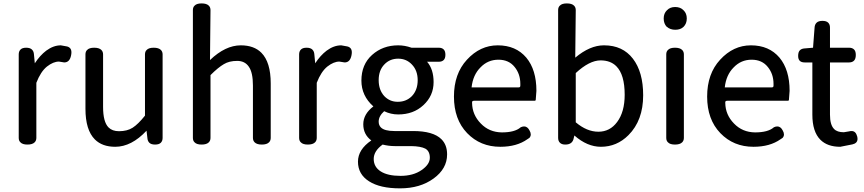

<svg xmlns="http://www.w3.org/2000/svg" viewBox="-20 -791 4931 1096"><path d="M177.7 21.5Q165 34.2 136.7 34.2Q108.4 34.2 96.7 21.5Q86.9 12.7 86.9 -3.9V-480.5Q86.9 -498 97.2 -508.3Q107.4 -518.6 129.4 -518.6Q151.4 -518.6 162.1 -508.3Q172.9 -498 173.8 -480.5L178.7 -429.7Q208 -474.6 244.1 -502Q285.2 -532.2 327.1 -532.2Q327.1 -532.2 359.4 -526.4Q372.1 -524.4 379.9 -516.1Q387.7 -507.8 387.7 -492.2Q387.7 -484.4 385.7 -474.6Q381.8 -455.1 372.1 -444.8Q362.3 -434.6 346.7 -434.6Q342.8 -434.6 316.4 -439.5Q284.2 -439.5 248 -411.1Q211.9 -381.8 187.5 -318.4V-3.9Q187.5 11.7 177.7 21.5Z M816.4 -44.9Q730.5 46.9 637.7 46.9Q563.5 46.9 521.5 4.9Q467.8 -48.8 467.8 -169.9V-480.5Q467.8 -497.1 477.5 -505.9Q489.3 -518.6 517.6 -518.6Q545.9 -518.6 558.6 -505.9Q568.4 -496.1 568.4 -480.5V-180.7Q568.4 -94.7 599.6 -63.5Q621.1 -42 659.2 -42Q706.1 -42 737.3 -62Q768.6 -82 807.6 -130.9V-480.5Q807.6 -497.1 817.4 -505.9Q829.1 -518.6 857.4 -518.6Q885.7 -518.6 898.4 -505.9Q908.2 -496.1 908.2 -480.5V-3.9Q908.2 13.7 897.9 23.9Q887.7 34.2 865.2 34.2Q842.8 34.2 832.5 23.9Q822.3 13.7 821.3 -3.9Z M1171.9 21.5Q1159.2 34.2 1130.9 34.2Q1102.5 34.2 1090.8 21.5Q1081.1 12.7 1081.1 -3.9V-733.4Q1081.1 -750 1090.8 -758.8Q1102.5 -771.5 1130.9 -771.5Q1159.2 -771.5 1171.9 -758.8Q1181.6 -749 1181.6 -733.4L1178.7 -448.2Q1266.6 -532.2 1354.5 -532.2Q1429.7 -532.2 1471.7 -490.2Q1525.4 -436.5 1525.4 -314.5V-3.9Q1525.4 11.7 1515.6 21.5Q1502.9 34.2 1474.6 34.2Q1446.3 34.2 1433.6 21.5Q1423.8 11.7 1423.8 -3.9V-302.7Q1423.8 -377 1400.4 -410.2Q1377.9 -443.4 1334 -443.4Q1288.1 -443.4 1257.8 -424.8Q1225.6 -406.2 1181.6 -362.3V-3.9Q1181.6 11.7 1171.9 21.5Z M1778.3 21.5Q1765.6 34.2 1737.3 34.2Q1709 34.2 1697.3 21.5Q1687.5 12.7 1687.5 -3.9V-480.5Q1687.5 -498 1697.8 -508.3Q1708 -518.6 1730 -518.6Q1752 -518.6 1762.7 -508.3Q1773.4 -498 1774.4 -480.5L1779.3 -429.7Q1808.6 -474.6 1844.7 -502Q1885.7 -532.2 1927.7 -532.2Q1927.7 -532.2 1960 -526.4Q1972.7 -524.4 1980.5 -516.1Q1988.3 -507.8 1988.3 -492.2Q1988.3 -484.4 1986.3 -474.6Q1982.4 -455.1 1972.7 -444.8Q1962.9 -434.6 1947.3 -434.6Q1943.4 -434.6 1917 -439.5Q1884.8 -439.5 1848.6 -411.1Q1812.5 -381.8 1788.1 -318.4V-3.9Q1788.1 11.7 1778.3 21.5Z M2172.9 -156.2Q2141.6 -127.9 2141.6 -96.7Q2141.6 -76.2 2154.3 -63.5Q2174.8 -43 2231.4 -43H2337.9Q2453.1 -43 2500 3.9Q2532.2 36.1 2532.2 89.8Q2532.2 89.8 2532.2 90.8Q2532.2 171.9 2455.1 228Q2377.9 284.2 2263.7 284.2Q2149.4 284.2 2086.9 244.1Q2023.4 204.1 2023.4 131.8Q2023.4 62.5 2099.6 10.7Q2053.7 -23.4 2053.7 -81.5Q2053.7 -139.6 2111.3 -183.6Q2043 -244.1 2043 -331.1Q2043 -422.9 2104 -477.5Q2165 -532.2 2252.9 -532.2Q2291 -532.2 2329.1 -518.6H2484.4Q2502.9 -518.6 2512.7 -508.8Q2522.5 -499 2522.5 -478.5Q2522.5 -458 2512.7 -448.2Q2502.9 -438.5 2484.4 -438.5H2418Q2455.1 -395.5 2455.1 -322.3Q2455.1 -244.1 2396.5 -190.4Q2339.8 -137.7 2252.9 -137.7Q2210.9 -137.7 2172.9 -156.2ZM2331.1 -422.9Q2299.8 -456.1 2252.9 -456.1Q2205.1 -456.1 2173.8 -422.9Q2141.6 -389.6 2141.6 -333.5Q2141.6 -277.3 2173.8 -242.2Q2205.1 -210 2249 -210Q2251 -210 2252 -210Q2298.8 -210 2331.1 -242.2Q2364.3 -277.3 2364.3 -333Q2364.3 -388.7 2331.1 -422.9ZM2164.1 34.2Q2113.3 71.3 2113.3 116.2Q2113.3 162.1 2153.3 187.5Q2193.4 212.9 2266.1 212.9Q2338.9 212.9 2386.7 179.7Q2433.6 147.5 2433.6 109.4Q2433.6 72.3 2408.2 57.6Q2381.8 43.9 2327.1 43H2233.4Q2199.2 43 2164.1 34.2Z M2645.5 -450.2Q2720.7 -532.2 2821.3 -532.2Q2924.8 -532.2 2984.4 -461.9Q3042 -392.6 3042 -272.5Q3042 -272.5 3038.1 -220.7Q3038.1 -218.8 3036.6 -217.3Q3035.2 -215.8 3033.2 -215.8H2686.5Q2679.7 -215.8 2677.2 -213.4Q2674.8 -210.9 2674.8 -208Q2674.8 -205.1 2674.8 -204.1Q2674.8 -203.1 2674.8 -203.1Q2675.8 -135.7 2724.6 -85.9Q2772.5 -36.1 2844.7 -35.2Q2918 -35.2 2951.2 -63.5Q2951.2 -63.5 2952.1 -64.5Q2962.9 -69.3 2971.7 -69.3Q2991.2 -69.3 3002.9 -45.9Q3009.8 -34.2 3009.8 -23.4Q3009.8 -12.7 3002 -3.9Q2996.1 0 2990.2 3.9Q2929.7 46.9 2835.9 46.9Q2721.7 46.9 2646.5 -31.2Q2571.3 -109.4 2571.3 -239.7Q2571.3 -370.1 2645.5 -450.2ZM2950.2 -305.7V-312.5Q2950.2 -368.2 2918 -408.2Q2884.8 -450.2 2825.2 -450.2Q2764.6 -450.2 2722.7 -406.2Q2679.7 -363.3 2671.9 -292H2938.5Q2945.3 -292 2947.8 -294.4Q2950.2 -296.9 2950.2 -302.7Z M3426.8 -532.2Q3427.7 -532.2 3428.7 -532.2Q3534.2 -532.2 3592.8 -456.1Q3651.4 -379.9 3651.4 -247.1Q3651.4 -103.5 3567.4 -19.5Q3501 46.9 3410.2 46.9Q3332 46.9 3258.8 -17.6L3254.9 -2Q3248 34.2 3207 34.2Q3186.5 34.2 3176.3 23.9Q3166 13.7 3166 -3.9V-733.4Q3166 -750 3175.8 -758.8Q3187.5 -771.5 3215.8 -771.5Q3244.1 -771.5 3256.8 -758.8Q3266.6 -749 3266.6 -733.4L3263.7 -461.9Q3347.7 -532.2 3426.8 -532.2ZM3545.9 -250Q3545.9 -365.2 3498 -413.1Q3464.8 -446.3 3408.2 -446.3Q3344.7 -446.3 3266.6 -374V-92.8Q3330.1 -39.1 3395.5 -39.1Q3461.9 -39.1 3502.9 -94.7Q3545.9 -152.3 3545.9 -250Z M3874 21.5Q3861.3 34.2 3833 34.2Q3804.7 34.2 3793 21.5Q3783.2 12.7 3783.2 -3.9V-480.5Q3783.2 -497.1 3793 -505.9Q3804.7 -518.6 3833 -518.6Q3861.3 -518.6 3874 -505.9Q3883.8 -496.1 3883.8 -480.5V-3.9Q3883.8 11.7 3874 21.5ZM3787.1 -637.7Q3787.1 -637.7 3786.1 -637.7Q3768.6 -656.2 3768.6 -685.5Q3768.6 -714.8 3787.1 -732.4Q3804.7 -751 3834 -751Q3864.3 -751 3881.8 -732.4Q3900.4 -714.8 3900.4 -685.5Q3900.4 -656.2 3881.8 -637.7Q3864.3 -621.1 3835 -621.1Q3805.7 -621.1 3787.1 -637.7Z M4090.8 -450.2Q4166 -532.2 4266.6 -532.2Q4370.1 -532.2 4429.7 -461.9Q4487.3 -392.6 4487.3 -272.5Q4487.3 -272.5 4483.4 -220.7Q4483.4 -218.8 4481.9 -217.3Q4480.5 -215.8 4478.5 -215.8H4131.8Q4125 -215.8 4122.6 -213.4Q4120.1 -210.9 4120.1 -208Q4120.1 -205.1 4120.1 -204.1Q4120.1 -203.1 4120.1 -203.1Q4121.1 -135.7 4169.9 -85.9Q4217.8 -36.1 4290 -35.2Q4363.3 -35.2 4396.5 -63.5Q4396.5 -63.5 4397.5 -64.5Q4408.2 -69.3 4417 -69.3Q4436.5 -69.3 4448.2 -45.9Q4455.1 -34.2 4455.1 -23.4Q4455.1 -12.7 4447.3 -3.9Q4441.4 0 4435.5 3.9Q4375 46.9 4281.2 46.9Q4167 46.9 4091.8 -31.2Q4016.6 -109.4 4016.6 -239.7Q4016.6 -370.1 4090.8 -450.2ZM4395.5 -305.7V-312.5Q4395.5 -368.2 4363.3 -408.2Q4330.1 -450.2 4270.5 -450.2Q4210 -450.2 4168 -406.2Q4125 -363.3 4117.2 -292H4383.8Q4390.6 -292 4393.1 -294.4Q4395.5 -296.9 4395.5 -302.7Z M4617.2 -136.7Q4617.2 -137.7 4617.2 -138.7V-434.6H4573.2Q4554.7 -434.6 4545.4 -443.8Q4536.1 -453.1 4536.1 -471.7Q4536.1 -494.1 4545.9 -503.9Q4555.7 -513.7 4573.2 -514.6L4621.1 -518.6L4629.9 -633.8Q4630.9 -651.4 4641.6 -661.6Q4652.3 -671.9 4674.8 -671.9Q4697.3 -671.9 4707.5 -661.6Q4717.8 -651.4 4717.8 -633.8V-518.6H4827.1Q4844.7 -518.6 4855 -508.8Q4865.2 -499 4865.2 -477.5Q4865.2 -455.1 4855 -444.8Q4844.7 -434.6 4827.1 -434.6H4717.8V-136.7Q4717.8 -78.1 4741.2 -54.7Q4758.8 -36.1 4796.9 -36.1L4826.2 -41Q4834 -43 4840.8 -43Q4853.5 -43 4861.3 -35.2Q4869.1 -27.3 4873 -12.7Q4875 -4.9 4875 2Q4875 14.6 4867.2 22.5Q4859.4 30.3 4845.7 33.2L4776.4 46.9Q4703.1 46.9 4663.1 6.8Q4617.2 -39.1 4617.2 -136.7Z"/></svg>

Font: TaiwanPearl
Style: Regular
Weight: 400
Version: Version 2.102